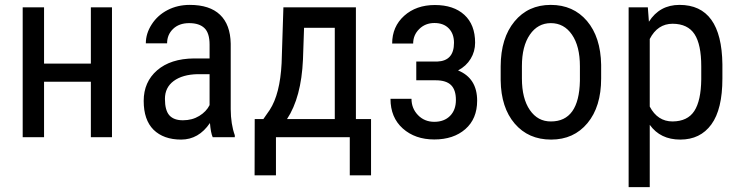

<svg xmlns="http://www.w3.org/2000/svg" viewBox="-20 -558 3005 781"><path d="M435.5 0H349.6V-225.6H159.2V0H72.3V-528.3H159.2V-299.3H349.6V-528.3H435.5Z M724.6 -68.8Q761.7 -68.8 790.5 -86.4Q819.3 -104 832.5 -130.4V-256.3H783.7Q722.2 -254.9 686.5 -228.5Q650.9 -202.1 650.9 -155.8Q650.9 -109.4 668.9 -88.9Q687.5 -68.4 724.6 -68.8ZM604.5 -30.3Q564.5 -70.3 564.5 -147.5Q564.5 -224.6 619.1 -272Q673.8 -319.3 769 -320.3H832.5V-376.5Q832.5 -423.8 811.5 -443.8Q790.5 -463.9 749.5 -463.9Q708.5 -463.9 684.1 -440.4Q659.7 -417 659.7 -381.8H573.2Q573.2 -421.9 597.2 -459Q621.1 -496.1 661.6 -517.1Q702.1 -538.1 752 -538.1Q833 -538.1 875 -498Q917 -458 918.5 -380.4V-113.8Q918.9 -52.7 935.1 -7.8V0H845.2Q837.4 -17.1 834 -57.6Q788.1 9.8 716.8 9.8Q645.5 9.8 604.5 -30.3Z M1341.8 -73.7V-444.8H1216.8L1212.4 -315.9Q1205.6 -161.6 1147.5 -73.7ZM1427.7 -528.3V-73.7H1489.3V155.3H1402.8V0H1102.5V155.3H1015.6L1016.1 -73.7H1051.3L1077.1 -110.8Q1119.1 -175.3 1125.5 -300.8L1132.8 -528.3Z M1912.6 -384.3Q1912.6 -348.6 1894.5 -318.8Q1876.5 -289.1 1843.3 -271.5Q1920.9 -239.7 1920.9 -148.4Q1920.9 -74.7 1872.8 -32.7Q1824.7 9.3 1746.6 9.3Q1668.5 9.3 1618.4 -35.4Q1568.4 -80.1 1568.4 -156.2H1653.8Q1653.8 -117.2 1680.2 -89.8Q1706.5 -62.5 1746.6 -62.5Q1786.6 -62.5 1810.5 -86.4Q1834.5 -110.4 1834.5 -151.4Q1834.5 -192.4 1814.7 -211.9Q1794.9 -231.4 1752.4 -231.4H1673.3V-307.6H1758.3Q1826.7 -310.1 1826.7 -383.8Q1826.7 -420.9 1805.4 -442.6Q1784.2 -464.4 1747.1 -464.4Q1710 -464.4 1685.3 -439.9Q1660.6 -415.5 1660.6 -380.9H1575.2Q1575.2 -449.7 1624 -493.7Q1672.9 -537.6 1749 -537.6Q1825.2 -537.6 1868.9 -497.6Q1912.6 -457.5 1912.6 -384.3Z M2103 -238.8Q2103 -157.2 2135.3 -110.4Q2167.5 -63.5 2221.2 -64Q2335.4 -64 2338.9 -229V-288.6Q2338.9 -370.1 2306.6 -417Q2274.4 -463.9 2220.7 -463.9Q2167.5 -463.9 2135.3 -417Q2103 -370.1 2103 -289.1ZM2016.6 -288.6Q2017.1 -403.3 2072.8 -470.7Q2128.4 -538.1 2220.2 -538.1Q2312 -538.1 2367.7 -472.7Q2423.3 -407.2 2425.3 -294.4V-238.8Q2425.3 -124 2369.6 -57.1Q2314 9.8 2221.7 9.8Q2129.4 9.8 2073.7 -55.2Q2018.1 -120.1 2016.6 -231Z M2832.5 -288.1Q2832.5 -377 2805.2 -418.9Q2777.8 -460.9 2716.3 -461.4Q2654.8 -461.4 2623 -399.4V-124.5Q2654.8 -64 2715.8 -64Q2776.9 -64.5 2804.2 -106.4Q2831.5 -148.4 2832.5 -235.4ZM2744.1 -538.1Q2915.5 -538.1 2918.5 -296.4V-238.8Q2918.5 -113.3 2873.5 -51.8Q2828.6 9.8 2747.1 9.8Q2666 9.8 2623 -50.3V203.1H2537.1V-528.3H2615.2L2619.6 -469.7Q2663.1 -538.1 2744.1 -538.1Z"/></svg>

Font: RobotoCondensed-Regular
Style: Regular
Weight: 400
Designer: Google
Version: Version 2.001201; 2014